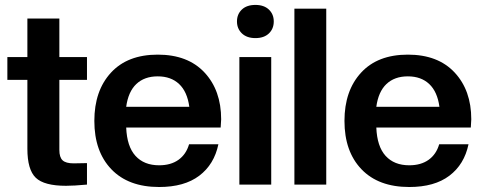

<svg xmlns="http://www.w3.org/2000/svg" viewBox="-20 -747 1954 777"><path d="M247.1 4.9Q158.7 4.9 124.8 -27.6Q90.8 -60.1 90.8 -145V-423.8H9.8V-516.1H90.8V-671.9H220.2V-516.1H332V-423.8H220.2V-140.1Q220.2 -110.4 233.4 -98.1Q246.6 -85.9 277.8 -85.9L332 -86.9V0Q279.3 4.9 247.1 4.9Z M624 9.8Q499.5 9.8 430.7 -62Q361.8 -133.8 361.8 -257.8Q361.8 -379.9 429 -452.9Q496.1 -525.9 618.2 -525.9Q740.2 -525.9 807.6 -453.6Q875 -381.3 875 -264.2Q875 -255.4 873 -231H490.7Q493.7 -154.3 528.3 -116.2Q563 -78.1 624 -78.1Q671.4 -78.1 702.4 -100.3Q733.4 -122.6 745.1 -163.1H863.8Q846.7 -81.5 786.4 -35.9Q726.1 9.8 624 9.8ZM490.7 -314.9H746.1Q737.8 -376 704.8 -407Q671.9 -438 618.2 -438Q564.5 -438 531.7 -407Q499 -376 490.7 -314.9Z M1077.6 0H948.7V-516.1H1077.6ZM1013.7 -727.1Q1048.3 -727.1 1068.1 -708.3Q1087.9 -689.5 1087.9 -660.2Q1087.9 -630.4 1068.1 -611.6Q1048.3 -592.8 1013.7 -592.8Q979 -592.8 959 -611.8Q939 -630.9 939 -660.2Q939 -689.5 958.7 -708.3Q978.5 -727.1 1013.7 -727.1Z M1300.3 0H1171.4V-711.9H1300.3Z M1636.2 9.8Q1511.7 9.8 1442.9 -62Q1374 -133.8 1374 -257.8Q1374 -379.9 1441.2 -452.9Q1508.3 -525.9 1630.4 -525.9Q1752.4 -525.9 1819.8 -453.6Q1887.2 -381.3 1887.2 -264.2Q1887.2 -255.4 1885.3 -231H1502.9Q1505.9 -154.3 1540.5 -116.2Q1575.2 -78.1 1636.2 -78.1Q1683.6 -78.1 1714.6 -100.3Q1745.6 -122.6 1757.3 -163.1H1876Q1858.9 -81.5 1798.6 -35.9Q1738.3 9.8 1636.2 9.8ZM1502.9 -314.9H1758.3Q1750 -376 1717 -407Q1684.1 -438 1630.4 -438Q1576.7 -438 1543.9 -407Q1511.2 -376 1502.9 -314.9Z"/></svg>

Font: Creato Display
Style: Bold
Weight: 700
Version: Version 1.000